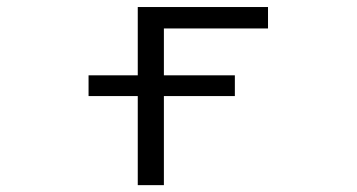

<svg xmlns="http://www.w3.org/2000/svg" viewBox="-20 -540 1040 560"><path d="M238.3 -259.8V-320.3H381.8V-519.5H761.7V-457H458V-320.3H665V-259.8H458V0H381.8V-259.8Z"/></svg>

Font: Gen Shin Gothic Monospace Normal
Style: Regular
Weight: 350
Designer: [Source Han Sans]
Ryoko NISHIZUKA  (kana & ideographs); Paul D. Hunt (Latin, Greek & Cyrillic); Wenlong ZHANG  (bopomofo
Version: Version 1.002.20150607